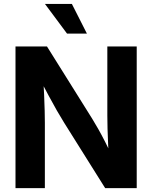

<svg xmlns="http://www.w3.org/2000/svg" viewBox="-20 -966 782 986"><path d="M59.6 0V-727.5H221.2L453.1 -356.9Q466.8 -335 484.1 -304.4Q501.5 -273.9 520 -237.3Q538.6 -200.7 556.2 -161.6L540 -140.1Q537.6 -176.3 535.4 -220.7Q533.2 -265.1 532.2 -305.9Q531.2 -346.7 531.2 -372.1V-727.5H682.1V0H520L309.6 -335.4Q292 -363.8 272 -398.4Q252 -433.1 229 -476.3Q206.1 -519.5 178.2 -572.3L201.2 -582Q204.6 -528.8 206.5 -481Q208.5 -433.1 209.5 -395.8Q210.4 -358.4 210.4 -335.9V0ZM324.2 -793.5 210.9 -945.8H349.1L426.3 -793.5Z"/></svg>

Font: Inter 24pt
Style: Bold
Weight: 700
Designer: Rasmus Andersson
Foundry: rsms
Version: Version 4.001;git-66647c0bb